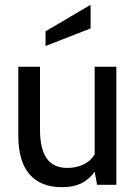

<svg xmlns="http://www.w3.org/2000/svg" viewBox="-20 -767 564 797"><path d="M56 -205V-490H146V-230Q146 -150 173.5 -110Q201 -70 260 -70Q296 -70 326 -84Q356 -98 373 -126V-490H463V0H383L373 -54Q349 -21 316.5 -5.5Q284 10 237 10Q149 10 102.5 -43.5Q56 -97 56 -205ZM169 -637 356 -747V-649L169 -576Z"/></svg>

Font: Cabin
Style: Regular
Weight: 400
Designer: Pablo Impallari
Foundry: Pablo Impallari. http://www.impallari.com Igino Marini. http://www.ikern.com
Version: Version 2.001